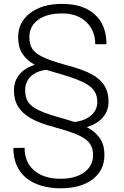

<svg xmlns="http://www.w3.org/2000/svg" viewBox="-20 -741 645 1002"><path d="M546.4 -210.4Q546.4 -161.6 516.4 -127.7Q486.3 -93.8 433.1 -77.6Q477.5 -54.2 501.2 -20Q524.9 14.2 524.9 67.9Q524.9 147.9 463.4 194.8Q401.9 241.7 295.9 241.7Q242.7 241.7 195.6 228Q148.4 214.4 115.2 186.5Q49.8 130.9 49.8 31.2L108.4 30.3Q108.4 106.4 158.9 149.2Q209.5 191.9 295.9 191.9Q374 191.9 419.9 158Q465.8 124 465.8 68.8Q465.8 31.2 449 8.3Q432.1 -14.6 393.1 -33.7Q354 -52.7 267.6 -76.2Q181.2 -99.6 138.7 -124.8Q96.2 -149.9 74.5 -184.8Q52.7 -219.7 52.7 -269Q52.7 -317.9 81.3 -352.3Q109.9 -386.7 161.6 -402.8Q119.6 -425.8 97.2 -460Q74.7 -494.1 74.7 -546.9Q74.7 -625.5 137.7 -673.1Q200.7 -720.7 304.7 -720.7Q414.1 -720.7 474.9 -665.5Q535.6 -610.4 535.6 -510.3H477.1Q477.1 -581.5 430.2 -626.2Q383.3 -670.9 304.7 -670.9Q224.1 -670.9 178.7 -637.5Q133.3 -604 133.3 -547.9Q133.3 -509.3 148.4 -486.3Q163.6 -463.4 200.7 -444.8Q237.8 -426.3 315.4 -404.3Q411.1 -379.4 457.3 -354.2Q503.4 -329.1 524.9 -294.4Q546.4 -259.8 546.4 -210.4ZM221.7 -376.5Q168.9 -370.1 140.1 -341.8Q111.3 -313.5 111.3 -270Q111.3 -229.5 128.7 -206.1Q146 -182.6 185.3 -164.1Q224.6 -145.5 323.7 -118.2L368.7 -104.5Q423.3 -110.8 455.6 -138.9Q487.8 -167 487.8 -209Q487.8 -256.8 455.1 -285.6Q422.4 -314.5 337.9 -341.8Z"/></svg>

Font: Roboto Light
Style: Regular
Weight: 300
Designer: Google
Version: Version 2.134; 2016; ttfautohint (v1.6)